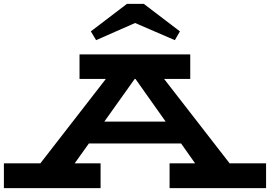

<svg xmlns="http://www.w3.org/2000/svg" viewBox="-30 -965 1385 985"><path d="M1335 -127V0H840V-127H971L899 -229H426L353 -127H486V0H-10V-127H177L513 -560H378V-686H946V-560H812L1148 -127ZM820 -341 665 -560H661L505 -341ZM436 -804 621 -945H708L893 -804L867 -759L663 -847L463 -759Z"/></svg>

Font: BioRhyme Expanded ExtraBold
Style: Regular
Weight: 800
Width: 7
Designer: Aoife Mooney
Foundry: Aoife Mooney Type
Version: Version 1.000